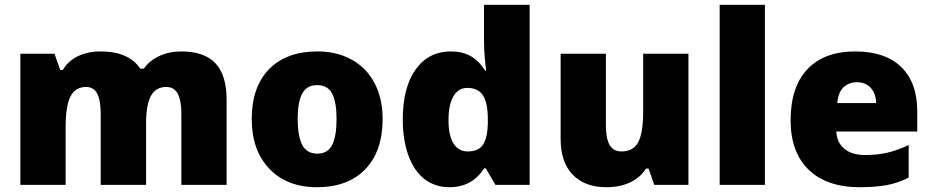

<svg xmlns="http://www.w3.org/2000/svg" viewBox="-20 -780 3932 810"><path d="M745.1 0V-300.8Q745.1 -356.9 729.7 -385Q714.4 -413.1 681.2 -413.1Q637.2 -413.1 616.7 -375.5Q596.2 -337.9 596.2 -257.8V0H404.8V-300.8Q404.8 -356.9 390.1 -385Q375.5 -413.1 342.8 -413.1Q297.9 -413.1 277.3 -373Q256.8 -333 256.8 -242.2V0H65.9V-553.2H210L233.9 -484.9H245.1Q267.1 -522.9 308.8 -543Q350.6 -563 403.8 -563Q523.4 -563 571.8 -490.2H586.9Q610.4 -524.4 652.1 -543.7Q693.8 -563 744.1 -563Q842.3 -563 889.2 -512.7Q936 -462.4 936 -359.9V0Z M1594.2 -277.8Q1594.2 -142.1 1521.2 -66.2Q1448.2 9.8 1316.9 9.8Q1190.9 9.8 1116.5 -67.9Q1042 -145.5 1042 -277.8Q1042 -413.1 1115 -488Q1188 -563 1319.8 -563Q1401.4 -563 1463.9 -528.3Q1526.4 -493.7 1560.3 -429Q1594.2 -364.3 1594.2 -277.8ZM1235.8 -277.8Q1235.8 -206.5 1254.9 -169.2Q1273.9 -131.8 1318.8 -131.8Q1363.3 -131.8 1381.6 -169.2Q1399.9 -206.5 1399.9 -277.8Q1399.9 -348.6 1381.3 -384.8Q1362.8 -420.9 1317.9 -420.9Q1273.9 -420.9 1254.9 -385Q1235.8 -349.1 1235.8 -277.8Z M1875 9.8Q1815.9 9.8 1771.7 -23.9Q1727.5 -57.6 1703.4 -123Q1679.2 -188.5 1679.2 -275.9Q1679.2 -410.6 1733.4 -486.8Q1787.6 -563 1882.3 -563Q1928.7 -563 1963.6 -544.4Q1998.5 -525.9 2027.3 -481.9H2031.2Q2022 -546.9 2022 -611.8V-759.8H2214.4V0H2070.3L2029.3 -69.8H2022Q1972.7 9.8 1875 9.8ZM1953.1 -141.1Q1999 -141.1 2017.8 -169.9Q2036.6 -198.7 2038.1 -258.8V-273.9Q2038.1 -347.2 2017.1 -378.2Q1996.1 -409.2 1951.2 -409.2Q1913.6 -409.2 1892.8 -373.8Q1872.1 -338.4 1872.1 -272.9Q1872.1 -208.5 1893.1 -174.8Q1914.1 -141.1 1953.1 -141.1Z M2740.2 0 2716.3 -68.8H2705.1Q2681.2 -30.8 2638.4 -10.5Q2595.7 9.8 2538.1 9.8Q2446.8 9.8 2396 -43.2Q2345.2 -96.2 2345.2 -192.9V-553.2H2536.1V-251Q2536.1 -196.8 2551.5 -168.9Q2566.9 -141.1 2602.1 -141.1Q2651.4 -141.1 2672.4 -179.9Q2693.4 -218.8 2693.4 -311V-553.2H2884.3V0Z M3207 0H3016.1V-759.8H3207Z M3606.4 9.8Q3468.3 9.8 3391.8 -63.7Q3315.4 -137.2 3315.4 -272.9Q3315.4 -413.1 3386.2 -488Q3457 -563 3588.4 -563Q3713.4 -563 3781.5 -497.8Q3849.6 -432.6 3849.6 -310.1V-225.1H3508.3Q3510.3 -178.7 3542.2 -152.3Q3574.2 -126 3629.4 -126Q3679.7 -126 3721.9 -135.5Q3764.2 -145 3813.5 -168V-30.8Q3768.6 -7.8 3720.7 1Q3672.9 9.8 3606.4 9.8ZM3595.2 -433.1Q3561.5 -433.1 3538.8 -411.9Q3516.1 -390.6 3512.2 -345.2H3676.3Q3675.3 -385.3 3653.6 -409.2Q3631.8 -433.1 3595.2 -433.1Z"/></svg>

Font: Sahel Black FD
Style: Black-FD
Weight: 900
Foundry: Saber Rastikerdar (saber.rastikerdar@gmail.com)
Version: Version 3.3.1